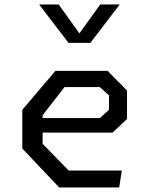

<svg xmlns="http://www.w3.org/2000/svg" viewBox="-20 -826 660 846"><path d="M78.3 -171.5V-342.2L224.2 -513.7H454.2L539.7 -426.8V-301.8L476 -241.8H136.8V-305.8H420.2L460.2 -342.5V-406.2L419.2 -442.5H264.5L167.8 -318.2V-192.2L282.8 -74.5H516.8L505.2 0H240.8ZM281.8 -637.2H378.2L507.5 -806.2H421.5L330 -679L238.5 -806.2H152.5Z"/></svg>

Font: Monaspace Krypton Var ExLight
Style: Regular
Weight: 200
Designer: Riley Cran and the Lettermatic Team
Version: Version 1.200 (Monaspace Krypton Var)